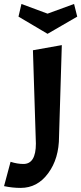

<svg xmlns="http://www.w3.org/2000/svg" viewBox="-20 -918 401 948"><path d="M214.8 -751Q178.7 -772.5 71.3 -835.9Q75.2 -851.6 85.9 -898.4Q118.2 -886.7 214.8 -850.6Q248 -862.3 345.7 -898.4Q349.6 -882.8 361.3 -835.9Q324.2 -814.5 214.8 -751ZM82 9.8Q41 9.8 0 1Q10.7 -39.1 32.2 -119.1Q65.4 -108.4 95.7 -108.4Q157.2 -108.4 157.2 -209Q152.3 -362.3 142.6 -669.9Q178.7 -675.8 285.2 -695.3Q281.2 -582 271.5 -244.1Q271.5 -134.8 217.8 -62.5Q165 9.8 82 9.8Z"/></svg>

Font: Acme Polish
Style: Regular
Weight: 400
Designer: Juan Pablo del Peral
Version: Version 1.002